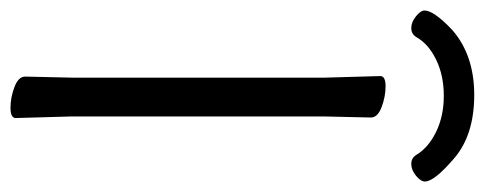

<svg xmlns="http://www.w3.org/2000/svg" viewBox="-312 -615 924 366"><g transform="rotate(90 150.0 -432.0)"><path d="M192 0Q192 10 172.5 10Q153 10 133 2.5Q113 -5 113 -18L115 -107V-589L112 -695Q112 -705 131.5 -705Q151 -705 171 -697.5Q191 -690 191 -677L189 -588V-106ZM38 -764Q32 -754 20.5 -754Q9 -754 -2 -763Q-13 -772 -13 -779Q-13 -797 24 -832Q72 -874 148 -874Q224 -874 268.5 -836Q313 -798 313 -780Q313 -772 302 -763Q291 -754 279.5 -754Q268 -754 262 -764Q248 -787 218 -801.5Q188 -816 149.5 -816Q111 -816 81 -801.5Q51 -787 38 -764Z"/></g></svg>

Font: LXGW WenKai TC
Style: Regular
Weight: 400
Designer: LXGW / Fontworks Inc.
Foundry: LXGW / Fontworks Inc.
Version: Version 1.330